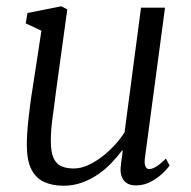

<svg xmlns="http://www.w3.org/2000/svg" viewBox="-20 -582 610 612"><path d="M182.5 10Q147 10 120.8 -2Q94.5 -14 80 -42.2Q65.5 -70.5 65.5 -120Q65.5 -137 66.8 -158.2Q68 -179.5 70.8 -203.5Q73.5 -227.5 76.5 -251Q79.5 -274.5 83 -294.5L112 -484L62 -507.5L67.5 -540.5L175.5 -562L194.5 -552L158.5 -290.5Q156 -269.5 153.2 -249Q150.5 -228.5 147.8 -208.8Q145 -189 143.5 -170Q142 -151 142 -132.5Q142 -97 150.8 -78Q159.5 -59 176 -52Q192.5 -45 214.5 -45Q243 -45 273.5 -61.8Q304 -78.5 331.2 -104.8Q358.5 -131 377 -160L429.5 -557.5H506L442 -79Q439.5 -61 443.5 -52Q447.5 -43 455 -43Q465 -43 478 -51Q491 -59 509 -76.5L520.5 -54.5Q516.5 -47.5 501 -32Q485.5 -16.5 462.8 -3.8Q440 9 413 9Q385.5 9 373.2 -9Q361 -27 365.5 -56Q365.5 -57.5 366 -62.8Q366.5 -68 367.8 -75Q369 -82 369.8 -89.2Q370.5 -96.5 371 -102.5L370 -103.5Q354 -82 334.2 -61.5Q314.5 -41 290.8 -25Q267 -9 240 0.5Q213 10 182.5 10Z"/></svg>

Font: Merriweather 28pt Light
Style: Italic
Weight: 300
Italic angle: -7.8°
Version: Version 2.101